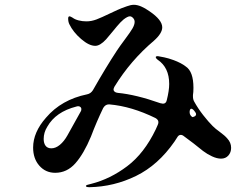

<svg xmlns="http://www.w3.org/2000/svg" viewBox="-20 -770 1040 800"><path d="M943 -154Q943 -135 931.5 -122Q920 -109 901 -109Q884 -109 863.5 -118.5Q843 -128 826 -141Q787 -173 747 -202Q740 -208 733 -208Q724 -208 718 -197L707 -180Q639 -82 547 -37Q455 8 353 10Q338 10 338 5Q338 2 344.5 0Q351 -2 360 -4Q439 -24 510 -77.5Q581 -131 629 -231Q635 -243 637 -249Q640 -255 640 -261Q640 -271 628 -278Q528 -327 436 -335H433Q419 -335 410 -320Q382 -262 359 -201Q329 -129 294 -89.5Q259 -50 210 -50Q170 -50 144 -79.5Q118 -109 118 -155Q118 -219 172 -280Q236 -355 343 -377Q358 -380 367 -394Q421 -489 467 -559Q476 -573 502 -608Q523 -636 532 -651.5Q541 -667 541 -679Q541 -688 534.5 -695Q528 -702 521 -702Q512 -702 495 -689Q482 -678 467 -660Q452 -642 448 -637Q423 -607 422 -606Q397 -579 377 -579Q351 -579 318 -607.5Q285 -636 269 -669Q264 -679 264 -693Q264 -702 270 -702Q273 -702 283 -696Q292 -689 307.5 -685Q323 -681 340 -681Q361 -681 382 -689Q403 -697 438 -714Q476 -732 487 -736Q493 -738 509 -744Q525 -750 538 -750Q565 -750 603 -723Q656 -687 656 -656Q656 -631 621 -600Q524 -518 457 -409Q453 -401 453 -397Q453 -392 457.5 -388Q462 -384 471 -383Q546 -376 648 -340Q656 -338 659 -338Q672 -338 675 -353Q685 -393 685 -420Q685 -489 637 -521Q629 -527 629 -532Q629 -536 638 -536Q646 -535 664.5 -531Q683 -527 702 -520Q735 -508 754 -493Q786 -472 786 -404Q786 -385 784 -374V-368Q784 -356 789 -347Q805 -318 826.5 -290.5Q848 -263 866 -245Q878 -233 895 -221Q917 -205 927 -193Q943 -176 943 -154ZM315 -303Q319 -308 319 -315Q319 -322 313 -325.5Q307 -329 298 -326Q212 -304 177 -242Q162 -218 162 -191Q162 -173 170 -162.5Q178 -152 194 -152Q212 -152 229.5 -166.5Q247 -181 261 -206ZM777 -317Q773 -317 771 -311V-310L770 -304Q770 -289 782 -282Q797 -285 797 -294Q797 -298 794 -302Q784 -317 777 -317Z"/></svg>

Font: Shippori Mincho B1
Style: Bold
Weight: 700
Designer: FONTDASU
Foundry: FONTDASU / Google Inc. / but / Adobe
Version: Version 3.110; ttfautohint (v1.8.3)